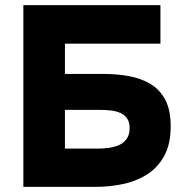

<svg xmlns="http://www.w3.org/2000/svg" viewBox="-20 -728 724 748"><path d="M71 0V-708H605V-558H233V-440H383Q435 -440 482 -431.5Q529 -423 566 -401Q603 -379 624 -339Q645 -299 645 -236Q645 -166 619.5 -120Q594 -74 551.5 -47.5Q509 -21 457 -10.5Q405 0 353 0ZM233 -149H360Q382 -149 404 -152Q426 -155 444 -163Q462 -171 473.5 -187Q485 -203 485 -229Q485 -252 475.5 -266Q466 -280 450 -287.5Q434 -295 412.5 -297.5Q391 -300 367 -300H233Z"/></svg>

Font: Onest ExtraBold
Style: Regular
Weight: 800
Designer: Dmitri Voloshin, Andrey Kudryavtsev
Foundry: Dmitri Voloshin, Andrey Kudryavtsev
Version: Version 1.000;gftools[0.9.33]